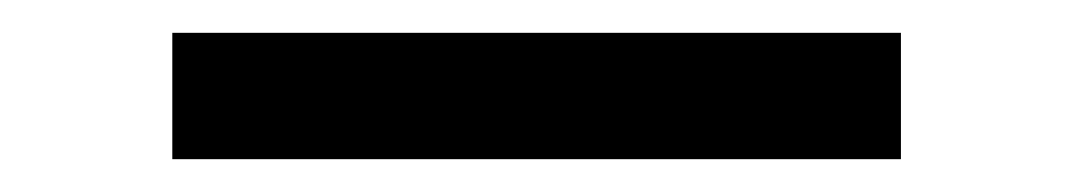

<svg xmlns="http://www.w3.org/2000/svg" viewBox="-20 112 654 117"><path d="M85 132H529V209H85Z"/></svg>

Font: Piazzolla 24pt SemiBold
Style: Regular
Weight: 600
Designer: Juan Pablo del Peral
Foundry: Huerta Tipografica
Version: Version 2.005